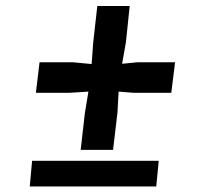

<svg xmlns="http://www.w3.org/2000/svg" viewBox="-20 -646 704 658"><path d="M256.5 -132.5 271 -259.5 283 -332 218.5 -328H103L115.5 -432.5H231.5L294 -426.5L299.5 -501L313.5 -625.5H424.5L411.5 -501L398.5 -427.5L450 -432.5H580L567 -328H437.5L386.5 -332L382.5 -259.5L367.5 -132.5ZM82 -7 90 -95H524L515.5 -7Z"/></svg>

Font: Merriweather Sans SemiBold
Style: Italic
Weight: 600
Italic angle: -7.5°
Designer: Eben Sorkin
Foundry: Eben Sorkin
Version: Version 2.001